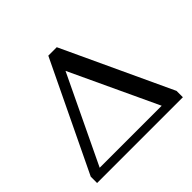

<svg xmlns="http://www.w3.org/2000/svg" viewBox="-172 -931 1129 1129"><g transform="rotate(-45 392.5 -366.0)"><path d="M35.6 0H749V-52.7L432.6 -732.4H362.3L35.6 -52.7ZM109.9 -52.7 370.6 -597.7 625.5 -52.7Z"/></g></svg>

Font: Arbutus Slab
Style: Regular
Weight: 400
Designer: Karolina Lach
Foundry: Karolina Lach
Version: Version 1.001